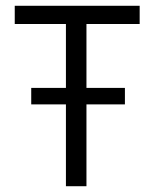

<svg xmlns="http://www.w3.org/2000/svg" viewBox="-20 -644 540 664"><path d="M279 -561V-340H412V-283H279V0H208V-283H88V-340H208V-561H31V-624H463V-561Z"/></svg>

Font: Vazir Code FD
Style: Code-FD
Weight: 400
Foundry: DejaVu fonts team - Redesigned by Saber Rastikerdar
Version: Version 1.1.2